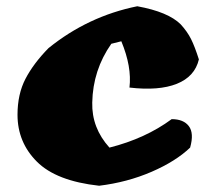

<svg xmlns="http://www.w3.org/2000/svg" viewBox="-20 -594 676 614"><path d="M36 -227Q36 -293 61.5 -342Q87 -391 135 -440Q261 -542 419 -574Q518 -556 558 -516Q579 -493 591 -469Q603 -445 616 -404Q603 -349 545.5 -326Q488 -303 394 -314Q402 -380 368 -462L336 -454Q277 -370 275 -266Q273 -185 330 -122Q445 -151 529 -213Q567 -213 584 -190.5Q601 -168 588 -122Q542 -78 464.5 -44.5Q387 -11 297 0Q160 -15 98 -77Q36 -139 36 -227Z"/></svg>

Font: Tillana ExtraBold
Style: Regular
Weight: 800
Designer: Lipi Raval (Devanagari, Latin), Jonny Pinhorn (Latin)
Foundry: Indian Type Foundry
Version: Version 2.003;PS 1.0;hotconv 1.0.79;makeotf.lib2.5.61930; tt